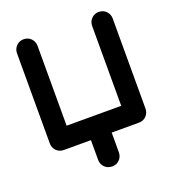

<svg xmlns="http://www.w3.org/2000/svg" viewBox="-128 -645 803 891"><g transform="rotate(-20 273.5 -199.5)"><path d="M274.4 148.4Q252 148.4 237.3 133.8Q222.7 119.1 222.7 96.7Q222.7 64.5 222.7 0Q189.5 0 88.9 0Q67.4 0 52.7 -14.6Q38.1 -30.3 38.1 -50.8Q38.1 -199.2 38.1 -496.1Q38.1 -516.6 52.7 -532.2Q67.4 -546.9 88.9 -546.9Q110.4 -546.9 125 -532.2Q139.6 -516.6 139.6 -496.1Q139.6 -364.3 139.6 -101.6Q207 -101.6 409.2 -101.6Q409.2 -200.2 409.2 -496.1Q409.2 -516.6 423.8 -532.2Q439.5 -546.9 459 -546.9Q481.4 -546.9 496.1 -532.2Q510.7 -516.6 510.7 -496.1Q510.7 -347.7 510.7 -50.8Q510.7 -30.3 496.1 -14.6Q481.4 0 459 0Q414.1 0 325.2 0Q325.2 24.4 325.2 96.7Q325.2 119.1 310.5 133.8Q296.9 148.4 274.4 148.4Z"/></g></svg>

Font: Abed
Style: Bold
Weight: 700
Designer: Johan Aakerlund
Version: Version 3.105